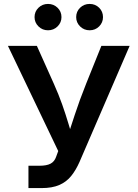

<svg xmlns="http://www.w3.org/2000/svg" viewBox="-20 -962 704 982"><path d="M125.5 0V-114.3H182.1Q218.8 -114.3 238.8 -125Q258.8 -135.7 267.1 -160.2L277.8 -189.5L20.5 -727.5H168.5L254.9 -534.7Q280.3 -478 298.1 -427.5Q315.9 -377 329.8 -330.3Q343.8 -283.7 356.9 -240.2H318.4Q338.4 -301.3 362.3 -374.5Q386.2 -447.8 420.9 -534.7L498.5 -727.5H643.1L386.7 -133.8Q368.2 -91.8 344 -61.8Q319.8 -31.7 283.4 -15.9Q247.1 0 192.4 0ZM438.5 -807.1Q409.7 -807.1 389.6 -826.9Q369.6 -846.7 369.6 -874.5Q369.6 -902.8 389.6 -922.4Q409.7 -941.9 438.5 -941.9Q467.3 -941.9 487.1 -922.4Q506.8 -902.8 506.8 -874.5Q506.8 -846.7 487.1 -826.9Q467.3 -807.1 438.5 -807.1ZM225.6 -807.1Q196.8 -807.1 176.8 -826.9Q156.7 -846.7 156.7 -874.5Q156.7 -902.8 176.8 -922.4Q196.8 -941.9 225.6 -941.9Q254.4 -941.9 274.4 -922.4Q294.4 -902.8 294.4 -874.5Q294.4 -846.7 274.4 -826.9Q254.4 -807.1 225.6 -807.1Z"/></svg>

Font: Inter 18pt SemiBold
Style: Regular
Weight: 600
Designer: Rasmus Andersson
Foundry: rsms
Version: Version 4.001;git-66647c0bb